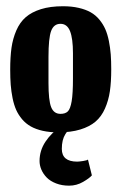

<svg xmlns="http://www.w3.org/2000/svg" viewBox="-20 -417 389 615"><path d="M201.3 177.7Q225.3 177.7 246 165.7Q266.7 153.7 274.3 144.7L261.7 94Q259.3 96.7 246.3 98.7Q233.3 100.7 227.3 100.7Q178 100.7 178 60Q178 45.3 180.8 33.5Q183.7 21.7 189.3 12.8Q195 4 199.3 -0.8Q203.7 -5.7 210.3 -12H175.7Q144.7 8 125.7 36.7Q106.7 65.3 106.7 98.7Q106.7 112.7 112.5 126.3Q118.3 140 129.7 151.7Q141 163.3 159.7 170.5Q178.3 177.7 201.3 177.7ZM135.3 -151V-234.7Q135.3 -295 143.8 -317.8Q152.3 -340.7 173.7 -340.7Q195 -340.7 204.3 -317.3Q213.7 -294 213.7 -246.3V-166Q213.7 -117 209.5 -92.5Q205.3 -68 197.3 -60.2Q189.3 -52.3 173.7 -52.3Q152.3 -52.3 143.8 -74Q135.3 -95.7 135.3 -151ZM166.7 7Q207.3 7 237.2 -2.2Q267 -11.3 286 -27.5Q305 -43.7 316.3 -69.5Q327.7 -95.3 332 -125Q336.3 -154.7 336.3 -194.7Q336.3 -221.7 334.7 -243Q333 -264.3 328.7 -286Q324.3 -307.7 317.2 -323.8Q310 -340 298.2 -354.3Q286.3 -368.7 270.3 -377.7Q254.3 -386.7 232 -391.8Q209.7 -397 181.7 -397Q141 -397 111.2 -387.7Q81.3 -378.3 62.5 -362Q43.7 -345.7 32.3 -319.5Q21 -293.3 16.8 -263.7Q12.7 -234 12.7 -194Q12.7 -167 14.3 -145.5Q16 -124 20.3 -102.5Q24.7 -81 31.8 -65Q39 -49 50.8 -35Q62.7 -21 78.7 -12Q94.7 -3 116.8 2Q139 7 166.7 7Z"/></svg>

Font: Jomhuria
Style: Regular
Weight: 400
Designer: Arabic design by Kourosh Beigpour, Latin design by Eben Sorkin, engineering by Lasse Fister and Khaled Hosney
Version: Version 1.0010